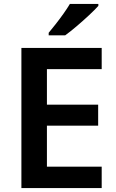

<svg xmlns="http://www.w3.org/2000/svg" viewBox="-20 -958 593 978"><path d="M498 0H89V-714H498V-606H219V-425H480V-318H219V-109H498ZM481 -928Q464 -909 433.5 -880.5Q403 -852 370 -824Q337 -796 312 -778H228V-791Q243 -809 263.5 -835Q284 -861 303.5 -888.5Q323 -916 336 -938H481Z"/></svg>

Font: Noto Sans Thai Looped SemiBold
Style: Regular
Weight: 600
Designer: Sasikarn Vongin, Ben Mitchell
Foundry: The Fontpad Ltd
Version: Version 1.001; ttfautohint (v1.8.4.7-5d5b)